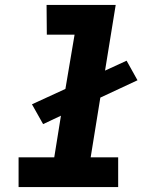

<svg xmlns="http://www.w3.org/2000/svg" viewBox="-20 -755 640 775"><path d="M457 0H55V-120H199L226 -288L154 -254L109 -334L244 -396L281 -615H169L168 -735H447L404 -470L491 -510L535 -431L385 -361L346 -120H457Z"/></svg>

Font: Iosevka Heavy Extended Oblique
Style: Regular
Weight: 900
Width: 7
Italic angle: -9°
Monospace: yes
Designer: Belleve Invis
Foundry: Belleve Invis
Version: Version 32.5.0; ttfautohint (v1.8.4)